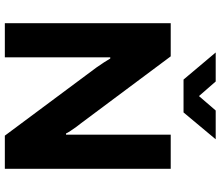

<svg xmlns="http://www.w3.org/2000/svg" viewBox="-79 -833 912 794"><g transform="rotate(90 377.0 -436.0)"><path d="M76 0V-686H213L489 -316Q495 -309 504 -296.5Q513 -284 521 -272Q529 -260 532 -253H537Q537 -270 537 -286.5Q537 -303 537 -316V-686H678V0H541L259 -379Q249 -393 238 -410Q227 -427 222 -436H217Q217 -421 217 -406.5Q217 -392 217 -379V0ZM197 -872H317L405 -771L349 -770L437 -872H556L445 -739H309Z"/></g></svg>

Font: Archivo SemiBold
Style: Bold
Weight: 700
Version: Version 2.001